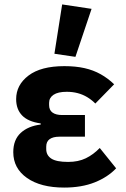

<svg xmlns="http://www.w3.org/2000/svg" viewBox="-20 -836 568 868"><path d="M431 -167 505 -75Q467 -35 408 -11.5Q349 12 270 12Q164 12 102 -31.5Q40 -75 40 -148Q40 -204 73.5 -235Q107 -266 164 -273V-278Q107 -286 80 -314Q53 -342 53 -388Q53 -452 109 -494.5Q165 -537 271 -537Q322 -537 362 -528Q402 -519 435 -500.5Q468 -482 496 -455L411 -368Q394 -385 374 -397Q354 -409 331 -415Q308 -421 282 -421Q242 -421 222 -407.5Q202 -394 202 -371V-361Q202 -338 217.5 -327Q233 -316 261 -316H364V-218H248Q220 -218 204.5 -207Q189 -196 189 -173V-162Q189 -134 212 -119Q235 -104 288 -104Q334 -104 368 -120.5Q402 -137 431 -167ZM394 -796 321 -579 226 -593 261 -816Z"/></svg>

Font: IBM Plex Sans
Style: Regular
Weight: 400
Designer: Mike Abbink, Paul van der Laan, Pieter van Rosmalen
Foundry: Bold Monday
Version: Version 3.201